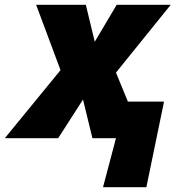

<svg xmlns="http://www.w3.org/2000/svg" viewBox="-78 -573 742 796"><path d="M349.1 203.1 402.8 0H305.2L266.1 -160.2L163.1 0H-58.1L172.9 -282.2L71.8 -553.2H277.8L314.9 -399.9L405.8 -553.2H629.9L402.8 -272L452.1 -151.9H602.1L528.8 203.1Z"/></svg>

Font: Open Sans ExtraBold
Style: Italic
Weight: 800
Italic angle: -12°
Designer: Monotype Design Team
Foundry: Monotype Imaging Inc.
Version: Version 3.000; ttfautohint (v1.8.4)